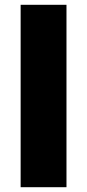

<svg xmlns="http://www.w3.org/2000/svg" viewBox="-20 -780 363 800"><path d="M257 0H66V-760H257Z"/></svg>

Font: Noto Kufi Arabic Black
Style: Regular
Weight: 900
Designer: Monotype Design Team, David Williams, Khaled Hosny
Foundry: Google LLC
Version: Version 2.109; ttfautohint (v1.8.4.7-5d5b)